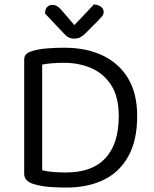

<svg xmlns="http://www.w3.org/2000/svg" viewBox="-20 -834 692 865"><path d="M515 -311Q515 -186 455 -121.5Q395 -57 278 -57Q249 -57 221.5 -59Q194 -61 170 -67V-543Q190 -547 214 -549Q238 -551 269 -551Q337 -551 392.5 -526.5Q448 -502 481.5 -449.5Q515 -397 515 -311ZM598 -311Q598 -414 556.5 -482Q515 -550 441.5 -584.5Q368 -619 270 -619Q231 -619 192 -616Q153 -613 122 -603Q106 -598 97.5 -589.5Q89 -581 89 -565V-51Q89 -18 131 -5Q167 6 207.5 8.5Q248 11 279 11Q376 11 447.5 -24Q519 -59 558.5 -130.5Q598 -202 598 -311ZM315 -721Q332 -739 355 -763Q378 -787 403 -814Q421 -813 434 -804Q447 -795 447 -781Q447 -769 439.5 -760Q432 -751 421 -740L361 -680Q350 -670 339.5 -665Q329 -660 315 -660Q300 -660 288.5 -666Q277 -672 266 -685L183 -773Q183 -792 192 -802Q201 -812 216 -812Q227 -812 237.5 -806Q248 -800 261 -784Z"/></svg>

Font: Baloo Tammudu 2
Style: Regular
Weight: 400
Designer: Maithili Shingre, Omkar Shende and Ek Type
Foundry: Ek Type
Version: Version 1.700